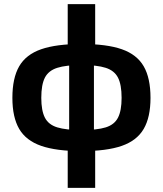

<svg xmlns="http://www.w3.org/2000/svg" viewBox="-20 -720 790 930"><path d="M375 -507Q497 -507 570 -481.5Q643 -456 676 -399Q709 -342 709 -246Q709 -152 676 -95.5Q643 -39 570 -13.5Q497 12 375 12Q253 12 179.5 -13.5Q106 -39 73 -95.5Q40 -152 40 -246Q40 -342 73 -399Q106 -456 179.5 -481.5Q253 -507 375 -507ZM375 -405Q300 -405 257.5 -391.5Q215 -378 197.5 -344Q180 -310 180 -246Q180 -184 197.5 -150Q215 -116 257.5 -103Q300 -90 375 -90Q450 -90 492 -103Q534 -116 551.5 -150Q569 -184 569 -246Q569 -310 551.5 -344Q534 -378 492 -391.5Q450 -405 375 -405ZM441 -700V-484L435 -456V-57L441 -20V190H308V-20L315 -57V-455L308 -484V-700Z"/></svg>

Font: Exo 2
Style: Bold
Weight: 700
Designer: Natanael Gama
Foundry: Natanael Gama
Version: Version 2.010